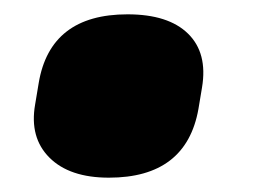

<svg xmlns="http://www.w3.org/2000/svg" viewBox="-20 -547 358 268"><path d="M132 -299Q77 -299 49 -327Q21 -355 29 -401L34 -431Q50 -527 158 -527Q215 -527 242.5 -500Q270 -473 262 -425L257 -395Q240 -299 132 -299Z"/></svg>

Font: Sofia Sans ExtraBlack
Style: Italic
Weight: 1000
Italic angle: -9°
Designer: Botio Nikoltchev, Ani Petrova
Foundry: lettersoup
Version: Version 4.100; ttfautohint (v1.8.4.7-5d5b)